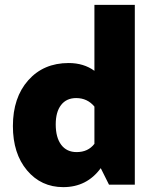

<svg xmlns="http://www.w3.org/2000/svg" viewBox="-20 -759 636 789"><path d="M240 10Q149 10 91 -59Q33 -128 33 -241Q33 -358 96 -429Q159 -500 262 -500Q324 -500 368 -468V-739H534V0H428L394 -68Q337 10 240 10ZM209 -248Q209 -194 231.5 -164Q254 -134 295 -134Q342 -134 368 -168V-321Q339 -356 293 -356Q253 -356 231 -327.5Q209 -299 209 -248Z"/></svg>

Font: Cantarell Extra Bold
Style: Regular
Weight: 800
Designer: Dave Crossland, Nikolaus Waxweiler, Florian Fecher, Jacques Le Bailly, Eben Sorkin, Alexei Vanyashin, Alexios Zavras, Em
Version: Version 0.303